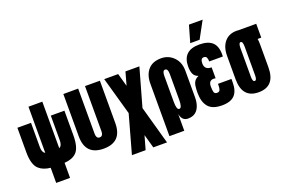

<svg xmlns="http://www.w3.org/2000/svg" viewBox="-135 -1482 3242 2162"><g transform="rotate(-20 1486.0 -401.0)"><path d="M587.9 -259.3Q587.9 -106.4 530.8 -52.7Q480.5 -4.9 388.7 0.5V180.7H222.7V-0.5Q136.7 -9.3 86.9 -53.2Q24.4 -107.4 24.4 -259.3V-552.2H187.5V-257.8Q187.5 -197.8 222.7 -178.7V-732.4H388.7V-175.3Q424.8 -191.4 424.8 -256.8V-552.2H587.9Z M818.4 -732.9V-189.5Q818.4 -165 827.9 -149.2Q837.4 -133.3 859.4 -133.3Q881.3 -133.3 890.9 -149.2Q900.4 -165 900.4 -189.5V-732.9L1078.6 -732.4V-225.6Q1078.6 1.5 859.4 1.5Q640.6 1.5 640.6 -225.6V-732.4Z M1130.4 -732.4H1297.4L1341.3 -575.7L1384.8 -732.4H1551.8L1423.8 -278.8L1551.3 178.7H1387.2L1341.3 15.1L1294.9 178.7H1130.9L1258.3 -278.8Z M1601.1 -507.3Q1601.1 -610.8 1654.5 -672.6Q1708 -734.4 1810.5 -734.4Q1899.4 -734.4 1960.4 -672.6Q2021.5 -610.8 2021.5 -507.3V-190.9Q2021.5 -134.8 2005.6 -89.6Q1989.7 -44.4 1955.8 -18.3Q1921.9 7.8 1867.2 7.8Q1795.9 7.8 1778.8 -78.1V122.1H1601.1ZM1844.2 -535.2Q1844.2 -599.1 1810.5 -599.1Q1778.8 -599.1 1778.8 -535.2V-223.1Q1778.8 -128.4 1811 -128.4Q1844.2 -128.4 1844.2 -223.1Z M2278.3 -0.5Q2163.6 -0.5 2114.3 -59.3Q2064.9 -118.2 2064.9 -226.6Q2064.9 -274.9 2069.8 -309.1Q2074.7 -343.3 2090.8 -366Q2106.9 -388.7 2140.6 -403.8Q2098.1 -418 2082.5 -452.6Q2066.9 -487.3 2066.9 -540.5Q2066.9 -732.9 2268.1 -732.9Q2372.1 -732.9 2422.9 -686.5Q2473.6 -640.1 2473.6 -540.5Q2473.6 -533.7 2473.4 -526.9Q2473.1 -520 2472.7 -515.1H2309.6V-517.6Q2309.6 -544.9 2300.8 -563Q2292 -581.1 2267.1 -581.1Q2228.5 -581.1 2228.5 -520Q2228.5 -443.4 2312.5 -443.4V-313Q2299.8 -315.4 2289.1 -315.4Q2230 -315.4 2230 -244.1Q2230 -195.8 2237.5 -174.3Q2245.1 -152.8 2272.9 -152.8Q2300.3 -152.8 2308.1 -172.9Q2315.9 -192.9 2315.9 -221.2V-244.6H2477.5V-203.1Q2477.5 -101.6 2430.2 -51Q2382.8 -0.5 2278.3 -0.5ZM2291.5 -781.7H2179.2L2236.8 -982.9H2400.9Z M2716.8 1.5Q2520 1.5 2520 -225.6V-507.3Q2520 -610.8 2572.3 -672.6Q2624.5 -734.4 2716.8 -734.4Q2731 -734.4 2744.1 -732.9H2952.1V-566.9H2908.7Q2913.6 -539.1 2913.6 -507.3V-225.6Q2913.6 1.5 2716.8 1.5ZM2716.8 -133.3Q2730 -133.3 2735.8 -149.2Q2741.7 -165 2741.7 -189.5V-535.2Q2741.7 -599.1 2716.8 -599.1Q2691.4 -599.1 2691.4 -535.2V-189.5Q2691.4 -165 2697.3 -149.2Q2703.1 -133.3 2716.8 -133.3Z"/></g></svg>

Font: webenart
Style: Regular
Weight: 400
Designer: Vernon Adams
Foundry: Vernon Adams
Version: Version 2.116; ttfautohint (v1.8.3)